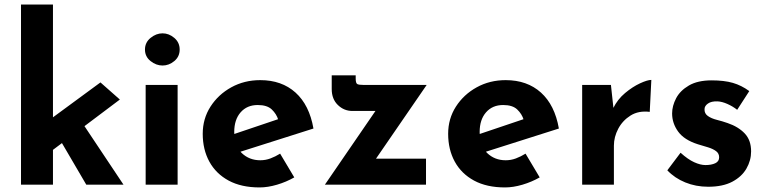

<svg xmlns="http://www.w3.org/2000/svg" viewBox="-20 -809 3355 841"><path d="M72 0V-789H212V0ZM323 -297 521 0H358L231 -217ZM170 -121 156 -254 420 -448 505 -373Z M618 -437H758V0H618ZM615 -592Q615 -623 639.5 -643Q664 -663 692 -663Q720 -663 743.5 -643Q767 -623 767 -592Q767 -561 743.5 -541.5Q720 -522 692 -522Q664 -522 639.5 -541.5Q615 -561 615 -592Z M1117 12Q1037 12 981.5 -18Q926 -48 897 -101Q868 -154 868 -223Q868 -289 902 -342Q936 -395 993 -426.5Q1050 -458 1120 -458Q1214 -458 1274.5 -403.5Q1335 -349 1353 -246L1013 -138L982 -214L1228 -297L1199 -284Q1191 -310 1170.5 -329.5Q1150 -349 1109 -349Q1062 -349 1034 -317Q1006 -285 1006 -231Q1006 -170 1039 -138.5Q1072 -107 1120 -107Q1143 -107 1164.5 -115Q1186 -123 1207 -136L1269 -32Q1234 -12 1193.5 0Q1153 12 1117 12Z M1523 -323Q1487 -323 1460 -349Q1433 -375 1433 -419V-479H1538V-465Q1538 -444 1545.5 -440.5Q1553 -437 1572 -437H1849L1607 -85L1581 -114H1846V0H1403L1652 -363L1673 -323Z M2192 12Q2112 12 2056.5 -18Q2001 -48 1972 -101Q1943 -154 1943 -223Q1943 -289 1977 -342Q2011 -395 2068 -426.5Q2125 -458 2195 -458Q2289 -458 2349.5 -403.5Q2410 -349 2428 -246L2088 -138L2057 -214L2303 -297L2274 -284Q2266 -310 2245.5 -329.5Q2225 -349 2184 -349Q2137 -349 2109 -317Q2081 -285 2081 -231Q2081 -170 2114 -138.5Q2147 -107 2195 -107Q2218 -107 2239.5 -115Q2261 -123 2282 -136L2344 -32Q2309 -12 2268.5 0Q2228 12 2192 12Z M2656 -437 2669 -317 2666 -335Q2685 -374 2718 -401.5Q2751 -429 2783.5 -444Q2816 -459 2833 -459L2826 -319Q2777 -325 2742 -303Q2707 -281 2688 -245Q2669 -209 2669 -171V0H2530V-437Z M3082 9Q3028 9 2981.5 -10Q2935 -29 2903 -63L2961 -140Q2993 -111 3020.5 -98.5Q3048 -86 3070 -86Q3096 -86 3113 -94Q3130 -102 3130 -120Q3130 -137 3116.5 -147Q3103 -157 3082 -163.5Q3061 -170 3037 -177Q2977 -196 2950.5 -232.5Q2924 -269 2924 -312Q2924 -345 2941.5 -378.5Q2959 -412 2997.5 -434.5Q3036 -457 3097 -457Q3152 -457 3190 -446Q3228 -435 3262 -410L3209 -328Q3190 -343 3166.5 -353.5Q3143 -364 3123 -365Q3096 -366 3081 -355.5Q3066 -345 3066 -331Q3065 -312 3080.5 -301Q3096 -290 3120 -284Q3144 -278 3167 -270Q3214 -254 3242 -224.5Q3270 -195 3270 -146Q3270 -106 3249.5 -70.5Q3229 -35 3187.5 -13Q3146 9 3082 9Z"/></svg>

Font: Reem Kufi Fun
Style: Regular
Weight: 400
Designer: Khaled Hosny
Version: Version 1.005